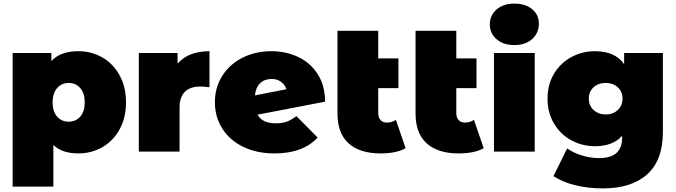

<svg xmlns="http://www.w3.org/2000/svg" viewBox="-20 -841 3747 1065"><path d="M547.5 -522.5C507.2 -545.5 463 -557 415 -557C347.7 -557 297.7 -538.7 265 -502V-547H50V194H276V-37C308 -5.7 354.3 10 415 10C463 10 507.2 -1.5 547.5 -24.5C587.8 -47.5 619.8 -80.5 643.5 -123.5C667.2 -166.5 679 -216.3 679 -273C679 -329.7 667.2 -379.7 643.5 -423C619.8 -466.3 587.8 -499.5 547.5 -522.5ZM425 -194C408.3 -175.3 387 -166 361 -166C335 -166 313.7 -175.3 297 -194C280.3 -212.7 272 -239 272 -273C272 -307 280.3 -333.5 297 -352.5C313.7 -371.5 335 -381 361 -381C387 -381 408.3 -371.5 425 -352.5C441.7 -333.5 450 -307 450 -273C450 -239 441.7 -212.7 425 -194Z M1142 -557C1064 -557 1005 -534 965 -488V-547H750V0H976V-243C976 -321.7 1014.7 -361 1092 -361C1107.3 -361 1124 -359.7 1142 -357Z M1570.5 -166C1554.2 -160 1534 -157 1510 -157C1459.3 -157 1425.7 -173 1409 -205L1783 -277C1783 -335.7 1769.7 -386.2 1743 -428.5C1716.3 -470.8 1680.3 -502.8 1635 -524.5C1589.7 -546.2 1540 -557 1486 -557C1426.7 -557 1373.2 -545 1325.5 -521C1277.8 -497 1240.3 -463.5 1213 -420.5C1185.7 -377.5 1172 -328.7 1172 -274C1172 -220 1185.7 -171.3 1213 -128C1240.3 -84.7 1279 -50.8 1329 -26.5C1379 -2.2 1437 10 1503 10C1607.7 10 1687.3 -19.3 1742 -78L1624 -197C1604.7 -182.3 1586.8 -172 1570.5 -166ZM1423.5 -380C1439.8 -395.3 1461 -403 1487 -403C1507 -403 1524.2 -397.8 1538.5 -387.5C1552.8 -377.2 1563 -363.3 1569 -346L1394 -312C1397.3 -342 1407.2 -364.7 1423.5 -380Z M2230 -19 2176 -176C2161.3 -166 2144.3 -161 2125 -161C2111 -161 2099.7 -165.7 2091 -175C2082.3 -184.3 2078 -197.3 2078 -214V-352H2190V-517H2078V-670H1852V-212C1852 -138 1872.7 -82.5 1914 -45.5C1955.3 -8.5 2014.3 10 2091 10C2149.7 10 2196 0.3 2230 -19Z M2663 -19 2609 -176C2594.3 -166 2577.3 -161 2558 -161C2544 -161 2532.7 -165.7 2524 -175C2515.3 -184.3 2511 -197.3 2511 -214V-352H2623V-517H2511V-670H2285V-212C2285 -138 2305.7 -82.5 2347 -45.5C2388.3 -8.5 2447.3 10 2524 10C2582.7 10 2629 0.3 2663 -19Z M2720 -547V0H2946V-547ZM2734.5 -623.5C2759.5 -601.8 2792.3 -591 2833 -591C2874.3 -591 2907.3 -602.2 2932 -624.5C2956.7 -646.8 2969 -675.3 2969 -710C2969 -742.7 2956.7 -769.3 2932 -790C2907.3 -810.7 2874.3 -821 2833 -821C2792.3 -821 2759.5 -810.2 2734.5 -788.5C2709.5 -766.8 2697 -739.3 2697 -706C2697 -672.7 2709.5 -645.2 2734.5 -623.5Z M3657 -547H3442V-485C3408.7 -533 3354.7 -557 3280 -557C3233.3 -557 3189.8 -546.2 3149.5 -524.5C3109.2 -502.8 3077 -472 3053 -432C3029 -392 3017 -346 3017 -294C3017 -242 3029 -195.8 3053 -155.5C3077 -115.2 3109.2 -84.2 3149.5 -62.5C3189.8 -40.8 3233.3 -30 3280 -30C3346.7 -30 3397 -49.3 3431 -88V-78C3431 -40.7 3420.7 -12.3 3400 7C3379.3 26.3 3346.3 36 3301 36C3271 36 3239.7 31 3207 21C3174.3 11 3147.3 -2 3126 -18L3050 136C3083.3 158 3123.7 174.8 3171 186.5C3218.3 198.2 3269.3 204 3324 204C3430.7 204 3512.8 177.8 3570.5 125.5C3628.2 73.2 3657 -5 3657 -109ZM3406.5 -230.5C3388.8 -214.2 3366.7 -206 3340 -206C3313.3 -206 3291 -214.2 3273 -230.5C3255 -246.8 3246 -268 3246 -294C3246 -320 3254.8 -341 3272.5 -357C3290.2 -373 3312.7 -381 3340 -381C3366.7 -381 3388.8 -373 3406.5 -357C3424.2 -341 3433 -320 3433 -294C3433 -268 3424.2 -246.8 3406.5 -230.5Z"/></svg>

Font: Montserrat Custom Black
Style: Regular
Weight: 900
Designer: Julieta Ulanovsky
Foundry: Julieta Ulanovsky
Version: Version 7.200